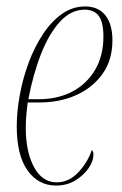

<svg xmlns="http://www.w3.org/2000/svg" viewBox="-20 -566 380 596"><path d="M154 10Q99 10 65.5 -37Q32 -84 32 -174Q32 -220 41.5 -271.5Q51 -323 69 -371.5Q87 -420 113 -459.5Q139 -499 172 -522.5Q205 -546 244 -546Q285 -546 307 -518.5Q329 -491 329 -441Q329 -380 298.5 -337Q268 -294 217 -271Q166 -248 104 -248H66Q65 -242 62.5 -218Q60 -194 60 -169Q60 -95 85.5 -47.5Q111 0 156 0Q193 0 222 -30Q251 -60 265 -100Q267 -99 268.5 -96Q270 -93 270 -85Q270 -66 255 -44Q240 -22 214 -6Q188 10 154 10ZM100 -258Q158 -258 203 -281Q248 -304 274.5 -348Q301 -392 301 -453Q301 -497 286.5 -516.5Q272 -536 243 -536Q201 -536 167 -499.5Q133 -463 108 -400Q83 -337 68 -258Z"/></svg>

Font: Noto Serif Display ExtraCondensed Thin
Style: Italic
Weight: 100
Width: 2
Italic angle: -12°
Designer: Monotype Design Team
Foundry: Monotype Imaging Inc.
Version: Version 2.009